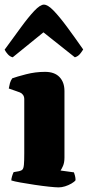

<svg xmlns="http://www.w3.org/2000/svg" viewBox="-27 -811 380 831"><path d="M227 0Q214 0 185.5 -3Q157 -6 123.5 -11Q90 -16 62 -21Q34 -26 22 -30Q22 -37 25 -47.5Q28 -58 32 -66L55 -70Q65 -72 70 -77Q75 -82 76.5 -98Q78 -114 78 -147V-382Q78 -393 72.5 -400.5Q67 -408 59 -411L11 -428Q13 -440 16 -451Q19 -462 26 -472Q45 -479 85.5 -489.5Q126 -500 168 -500Q209 -500 230.5 -477.5Q252 -455 252 -417V-129Q252 -107 245.5 -92.5Q239 -78 235 -73L293 -65Q295 -60 297.5 -50.5Q300 -41 300 -31Q295 -24 282 -16.5Q269 -9 254.5 -4.5Q240 0 227 0ZM28 -563Q16 -566 7 -576Q-2 -586 -7 -596Q31 -648 63.5 -692.5Q96 -737 121.5 -764Q147 -791 163 -791Q180 -791 205.5 -764.5Q231 -738 263.5 -694Q296 -650 333 -597Q329 -590 320 -578.5Q311 -567 297 -563L161 -671Z"/></svg>

Font: Texturina 12pt Black
Style: Regular
Weight: 900
Designer: Guillermo Torres Carreño
Foundry: Omnibus-Type
Version: Version 1.002